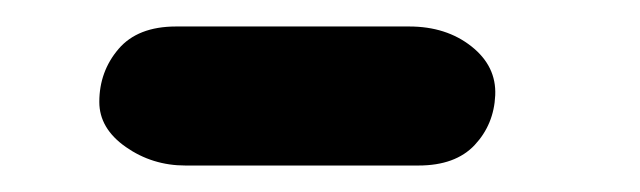

<svg xmlns="http://www.w3.org/2000/svg" viewBox="-20 -307 483 145"><path d="M55 -230Q55 -253 69.5 -270Q84 -287 113 -287H289Q317 -287 336 -272Q355 -257 354 -235Q353 -213 338.5 -197.5Q324 -182 296 -182H120Q95 -182 75 -196Q55 -210 55 -230Z"/></svg>

Font: Edu NSW ACT Foundation
Style: Bold
Weight: 700
Version: Version 1.003